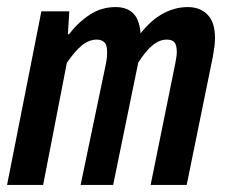

<svg xmlns="http://www.w3.org/2000/svg" viewBox="-30 -523 650 543"><path d="M-10 0 87 -491H166L162 -426H165Q191 -460 224 -481.5Q257 -503 297 -503Q330 -503 348 -484Q366 -465 368 -422L356 -413Q389 -460 425.5 -481.5Q462 -503 501 -503Q536 -503 557 -481.5Q578 -460 578 -416Q578 -403 576.5 -391.5Q575 -380 572 -363L498 0H396L466 -345Q468 -356 469 -363Q470 -370 470 -376Q470 -396 463 -403.5Q456 -411 442 -411Q421 -411 401.5 -395Q382 -379 361 -346L290 0H198L270 -345Q272 -356 272.5 -363Q273 -370 273 -376Q273 -396 265 -403.5Q257 -411 244 -411Q222 -411 202 -395Q182 -379 159 -345L92 0Z"/></svg>

Font: Source Code Pro SemiBold
Style: Italic
Weight: 600
Italic angle: -11°
Monospace: yes
Designer: Paul D. Hunt, Teo Tuominen
Foundry: Adobe Systems Incorporated
Version: Version 1.016;hotconv 1.0.116;makeotfexe 2.5.65601